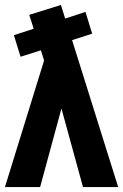

<svg xmlns="http://www.w3.org/2000/svg" viewBox="-22 -755 497 775"><path d="M313 0 226 -317 140 0H-2L156 -511L143 -552L61 -526L34 -613L114 -639L96 -695L224 -735L241 -680L323 -707L350 -619L269 -593L455 0Z"/></svg>

Font: Radio Canada Condensed
Style: Bold
Weight: 700
Width: 3
Designer: Charles Daoud, Etienne Aubert Bonn, Alexandre Saumier Demers, Jacques Le Bailly
Foundry: Radio-Canada
Version: Version 2.104; ttfautohint (v1.8.4.7-5d5b);gftools[0.9.28.de